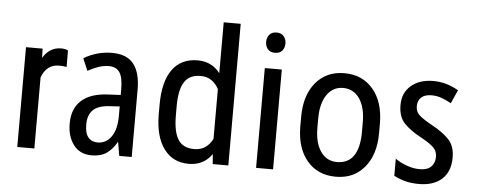

<svg xmlns="http://www.w3.org/2000/svg" viewBox="-49 -832 2388 962"><g transform="rotate(5 1145.0 -351.0)"><path d="M275.4 -420.9 272.9 -421.4Q255.9 -424.8 236.3 -424.3Q174.8 -424.3 149.9 -357.4V-2V0H147.9H65.9H64V-2V-500V-502H65.9H146H147.5V-500L148.9 -455.6Q182.1 -511.2 240.2 -511.2Q260.3 -511.2 273.9 -504.4L274.9 -503.9V-502.9L275.4 -422.9Z M557.6 -200.7V-247.1L509.3 -244.1Q450.2 -241.2 424.3 -215.8Q398.4 -190.4 398.4 -142.6Q398.4 -98.6 415.5 -78.1Q432.6 -57.6 462.9 -57.6Q504.9 -57.6 531.2 -94.2Q557.6 -131.3 557.6 -200.7ZM496.1 -511.2Q570.8 -511.2 605.5 -467.3Q639.6 -423.3 639.6 -339.4V-2V0H638.2H578.6H577.1L576.7 -1.5L564.9 -70.3Q553.2 -49.8 540.5 -35.2Q527.8 -20.5 513.2 -10.7Q483.9 9.3 438.5 9.3Q378.9 9.3 346.7 -33.7Q314.9 -76.7 315.4 -141.1Q315.4 -216.3 361.8 -257.3Q408.2 -298.3 497.1 -301.8L557.6 -304.7V-334.5Q557.6 -393.6 540 -418.9Q522.5 -444.3 485.8 -443.8Q460.9 -443.8 435.1 -435.1Q409.2 -426.3 382.3 -411.6L380.4 -410.6L379.9 -412.6L355.5 -470.2L355 -471.7L356.4 -472.7Q385.3 -490.2 421.1 -500.7Q457 -511.2 496.1 -511.2Z M841.8 -276.9V-227.1Q841.8 -144 867.2 -105Q892.1 -66.4 948.7 -66.9Q1009.8 -66.9 1040 -126.5V-376.5Q1008.3 -434.6 949.2 -434.6Q892.6 -434.6 867.7 -396Q842.3 -357.4 841.8 -276.9ZM755.9 -222.2V-273.4Q755.9 -389.2 799.8 -450.2Q843.8 -511.2 927.2 -511.2Q998 -511.2 1040 -456.5V-710.4V-712.4H1041.5H1124H1125.5V-710.4V-2V0H1124H1048.8H1046.9V-2L1043 -50.3Q1029.3 -30.3 1011.7 -17.1Q994.1 -3.9 972.9 2.7Q951.7 9.3 926.8 9.3Q846.2 9.3 801.8 -51.8Q756.8 -111.8 755.9 -222.2Z M1357.4 -633.3Q1357.4 -611.8 1345.2 -597.2Q1333 -582.5 1308.6 -582.5Q1284.7 -582.5 1272.5 -597.2Q1260.3 -611.8 1260.3 -633.3Q1260.3 -654.8 1272.5 -669.4Q1284.7 -684.6 1308.8 -684.6Q1333 -684.6 1345.2 -669.4Q1357.4 -654.3 1357.4 -633.3ZM1350.6 0H1349.1H1267.1H1265.1V-2V-500V-502H1267.1H1349.1H1350.6V-500V-2Z M1553.7 -274.4V-227.1Q1553.7 -150.9 1584 -107.4Q1614.3 -64.5 1666 -64.5Q1774.4 -64.5 1777.8 -217.8V-273.9Q1777.8 -349.6 1747.6 -393.6Q1716.8 -437 1665 -437Q1614.3 -437 1584 -393.6Q1553.7 -349.6 1553.7 -274.4ZM1467.8 -219.7V-273.9Q1467.8 -383.3 1521.5 -447.3Q1575.2 -511.2 1665 -511.2Q1754.9 -511.2 1808.6 -448.7Q1862.3 -386.7 1863.8 -279.8V-227.1Q1863.8 -118.2 1810.1 -54.7Q1792.5 -33.7 1770.8 -19.3Q1749 -4.9 1722.7 2.2Q1696.3 9.3 1666 9.3Q1576.2 9.3 1522.9 -52.7Q1469.7 -114.3 1467.8 -219.7Z M2210 -228.5Q2241.7 -195.8 2241.7 -137.2Q2241.7 -66.4 2199.7 -28.3Q2157.7 9.3 2085 9.3Q2045.4 9.3 2014.6 1Q1983.9 -7.3 1960.4 -20L1958.5 -21V-23.4V-100.1V-107.4L1964.4 -103Q1987.3 -87.4 2019 -76.2Q2050.3 -64.9 2083 -64.9Q2119.6 -64.9 2138.9 -83.3Q2158.2 -101.6 2158.2 -133.8Q2158.2 -160.6 2140.6 -179.2Q2122.6 -198.2 2073.7 -224.6Q2021.5 -252.4 1990.2 -284.7Q1958.5 -317.4 1958.5 -377Q1958.5 -438.5 2000.5 -474.6Q2042.5 -510.7 2110.8 -511.2Q2145.5 -511.2 2176.8 -502.2Q2208 -493.2 2236.3 -477.1L2239.3 -475.6L2237.8 -472.7L2210.4 -411.1L2208.5 -407.7L2205.1 -409.7Q2182.6 -422.4 2158.7 -430.7Q2135.3 -439 2109.9 -439Q2076.2 -439 2058.1 -422.9Q2040.5 -406.7 2040.3 -378.9Q2040 -351.1 2058.6 -334Q2077.6 -315.9 2126.5 -289.1Q2178.7 -260.7 2210 -228.5Z"/></g></svg>

Font: MAUL Condensed
Style: Condensed Regular
Weight: 400
Designer: MAUL
Version: Version 1.0; 2020; ttfautohint (v1.8.3)